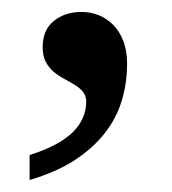

<svg xmlns="http://www.w3.org/2000/svg" viewBox="-20 -149 290 323"><path d="M193.8 -42Q193.8 -10.3 185.1 19.5Q176.3 49.3 156.5 74.7Q136.7 100.1 105.7 120.4Q74.7 140.6 29.8 153.8V111.8Q79.1 96.2 102.1 73.7Q125 51.3 125 22Q125 12.2 119.6 5.6Q114.3 -1 106 -6.1Q97.7 -11.2 88.4 -16.1Q79.1 -21 70.8 -27.8Q62.5 -34.7 57.1 -44.7Q51.8 -54.7 51.8 -69.8Q51.8 -98.6 70.6 -113.8Q89.4 -128.9 117.2 -128.9Q132.8 -128.9 146.5 -123.3Q160.2 -117.7 170.9 -106.7Q181.6 -95.7 187.7 -79.3Q193.8 -63 193.8 -42Z"/></svg>

Font: Noto Serif
Style: Regular
Weight: 400
Designer: Monotype Design team
Foundry: Monotype Imaging Inc.
Version: Version 1.02